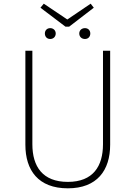

<svg xmlns="http://www.w3.org/2000/svg" viewBox="-20 -1013 736 1044"><path d="M473 -993 346 -907 218 -993 200 -971 336 -868H356L490 -971ZM253 -860C235 -860 224 -847 224 -831C224 -814 235 -801 253 -801C271 -801 283 -814 283 -831C283 -847 271 -860 253 -860ZM442 -860C423 -860 411 -847 411 -831C411 -814 423 -801 442 -801C460 -801 471 -814 471 -831C471 -847 460 -860 442 -860ZM579 -737H540V-229C540 -109 486 -24 349 -24C212 -24 156 -107 156 -229V-737H118V-226C118 -87 188 11 349 11C508 11 579 -87 579 -226Z"/></svg>

Font: Glow Sans SC Normal ExtraLight
Style: Regular
Weight: 200
Designer: Ryoko NISHIZUKA (kana, bopomofo & ideographs); Paul D. Hunt (Latin, Greek & Cyrillic); Sandoll Communications, Soo-young
Version: Version 0.93